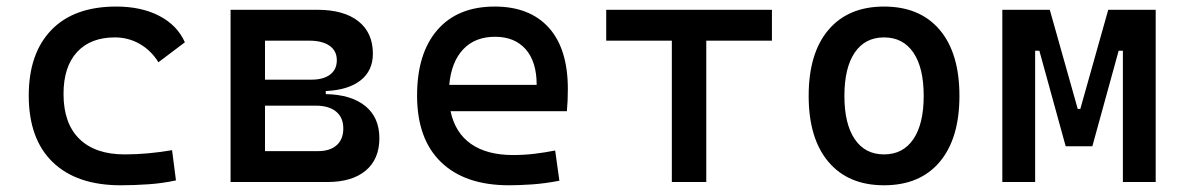

<svg xmlns="http://www.w3.org/2000/svg" viewBox="-20 -547 3556 577"><path d="M342.8 9.8Q210.4 9.8 138.4 -59.8Q66.4 -129.4 66.4 -259.8Q66.4 -386.7 134.5 -457Q202.6 -527.3 329.1 -527.3Q404.8 -527.3 458.7 -499.3Q512.7 -471.2 535.6 -419.9L456.1 -359.9Q434.1 -395.5 399.9 -415Q365.7 -434.6 325.2 -434.6Q252 -434.6 211.4 -390.4Q170.9 -346.2 170.9 -264.6Q170.9 -176.3 218.5 -129.6Q266.1 -83 354.5 -83Q390.6 -83 426.8 -86.4Q462.9 -89.8 497.1 -95.7L508.8 -4.9Q468.8 3.9 426 6.8Q383.3 9.8 342.8 9.8Z M672.9 0V-517.6H933.6Q1013.2 -517.6 1056.9 -483.2Q1100.6 -448.7 1100.6 -385.7Q1100.6 -334.5 1063.5 -305.4Q1026.4 -276.4 959 -273.4V-264.2Q1035.6 -262.7 1077.9 -228.3Q1120.1 -193.8 1120.1 -131.8Q1120.1 -68.8 1079.1 -34.4Q1038.1 0 963.9 0ZM776.4 -92.8H935.5Q971.7 -92.8 991.7 -110.6Q1011.7 -128.4 1011.7 -161.1Q1011.7 -193.8 990 -211.7Q968.3 -229.5 928.7 -229.5H776.4ZM776.4 -307.6H916Q952.1 -307.6 972.2 -323Q992.2 -338.4 992.2 -366.2Q992.2 -394 970.5 -409.4Q948.7 -424.8 909.2 -424.8H776.4Z M1509.8 9.8Q1377.4 9.8 1305.4 -59.8Q1233.4 -129.4 1233.4 -259.8Q1233.4 -386.7 1294.4 -457Q1355.5 -527.3 1466.8 -527.3Q1571.8 -527.3 1629.2 -463.9Q1686.5 -400.4 1686.5 -279.3Q1686.5 -243.7 1683.6 -212.9H1334Q1347.7 -147.9 1395.5 -114.5Q1443.4 -81.1 1521.5 -81.1Q1553.7 -81.1 1585 -84.7Q1616.2 -88.4 1648.4 -94.7L1661.1 -3.9Q1615.2 4.9 1577.1 7.3Q1539.1 9.8 1509.8 9.8ZM1330.1 -292H1592.8Q1592.8 -361.8 1559.6 -399.2Q1526.4 -436.5 1467.8 -436.5Q1407.7 -436.5 1372.1 -398.9Q1336.4 -361.3 1330.1 -292Z M1999 0V-424.8H1801.8V-517.6H2299.8V-424.8H2102.5V0Z M2636.7 9.8Q2529.3 9.8 2469.7 -60.5Q2410.2 -130.9 2410.2 -258.8Q2410.2 -387.2 2469.7 -457.3Q2529.3 -527.3 2636.7 -527.3Q2744.6 -527.3 2804 -457.3Q2863.3 -387.2 2863.3 -258.8Q2863.3 -130.9 2804 -60.5Q2744.6 9.8 2636.7 9.8ZM2636.7 -83Q2693.8 -83 2724.9 -128.9Q2755.9 -174.8 2755.9 -258.8Q2755.9 -343.3 2724.9 -388.9Q2693.8 -434.6 2636.7 -434.6Q2579.6 -434.6 2548.6 -388.9Q2517.6 -343.3 2517.6 -258.8Q2517.6 -174.8 2548.6 -128.9Q2579.6 -83 2636.7 -83Z M2992.2 0V-517.6H3134.8L3218.8 -219.7H3226.6L3310.5 -517.6H3453.1V0H3354.5V-394.5H3341.8L3262.7 -107.4H3182.6L3103.5 -394.5H3090.8V0Z"/></svg>

Font: CaskaydiaMono NF
Style: Regular
Weight: 400
Designer: Aaron Bell
Foundry: Saja Typeworks
Version: Version 2111.001; ttfautohint (v1.8.4);Nerd Fonts 3.1.1